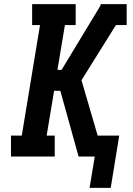

<svg xmlns="http://www.w3.org/2000/svg" viewBox="-20 -755 640 926"><path d="M412 151 437 0H359L271 -317H241L205 -101H244V0H33V-101H85L173 -634H135V-735H345V-634H293L257 -418H277L464 -727L466 -735H591V-634H539L373 -368L451 -101H555L514 151Z"/></svg>

Font: Iosevka Slab Extended
Style: Bold Italic
Weight: 700
Width: 7
Italic angle: -9°
Monospace: yes
Designer: Belleve Invis
Foundry: Belleve Invis
Version: Version 11.1.0; ttfautohint (v1.8.3)